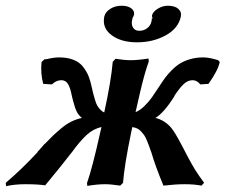

<svg xmlns="http://www.w3.org/2000/svg" viewBox="-22 -639 782 666"><path d="M433.1 -180.2 437 -198.2Q446.8 -196.8 454.3 -193.1Q461.9 -189.5 468.3 -182.1Q474.6 -174.8 478.3 -169.9Q481.9 -165 487.3 -152.3Q492.7 -139.6 494.4 -134.3Q496.1 -128.9 502 -112.8V-113.8Q515.6 -65.9 544.9 4.9Q586.4 0 619.1 0Q651.4 0 676.8 4.9L686 -4.9Q676.8 -17.1 668.7 -29.1Q660.6 -41 655.3 -49.3Q649.9 -57.6 643.1 -70.1Q636.2 -82.5 633.1 -88.1Q629.9 -93.8 622.3 -108.6Q614.7 -123.5 611.8 -128.9Q611.3 -129.9 609.9 -132.6Q608.4 -135.3 607.9 -136.2Q584.5 -180.7 571.8 -195.8Q549.3 -222.2 517.1 -230Q546.4 -247.1 583 -305.2H582Q600.1 -333 614.7 -346.9Q629.4 -360.8 646 -360.8Q661.1 -360.8 672.9 -346.2L701.2 -348.1Q734.4 -395 740.2 -423.8L734.9 -430.2Q703.6 -439.9 683.1 -439.9Q659.2 -439.9 638.7 -434.1Q618.2 -428.2 603.5 -419.4Q588.9 -410.6 574.5 -396.2Q560.1 -381.8 551.3 -369.9Q542.5 -357.9 530.8 -339.8Q514.6 -314.9 504.6 -300.8Q494.6 -286.6 479 -271.2Q463.4 -255.9 448.2 -250Q450.7 -260.7 456.1 -284.7Q461.4 -308.6 463.9 -318.6Q466.3 -328.6 470.7 -346.7Q475.1 -364.7 478.3 -375.7Q481.4 -386.7 485.6 -400.4Q489.7 -414.1 494.1 -425.8L493.2 -436Q456.1 -430.2 431.2 -430.2Q409.2 -430.2 378.9 -435.1L369.1 -424.8Q363.3 -357.4 339.8 -250V-249Q332 -252 325.7 -259Q319.3 -266.1 315.4 -272.7Q311.5 -279.3 307.4 -293.2Q303.2 -307.1 301.5 -314Q299.8 -320.8 295.9 -337.9Q291.5 -358.9 285.2 -374.8Q278.8 -390.6 266.6 -406.7Q254.4 -422.9 233.2 -431.4Q211.9 -439.9 183.1 -439.9Q165 -439.9 141.1 -434.1H142.1L131.8 -433.1L122.1 -423.8Q118.2 -384.3 127.9 -348.1L158.2 -346.2Q172.9 -360.8 190.9 -360.8Q206.1 -360.8 214.1 -347.2Q222.2 -333.5 227.1 -307.1Q227.5 -304.7 229.7 -296.1Q231.9 -287.6 232.7 -285.2Q233.4 -282.7 235.4 -275.6Q237.3 -268.6 238.5 -265.6Q239.7 -262.7 241.7 -257.3Q243.7 -252 245.6 -249Q247.6 -246.1 250.2 -242.2Q252.9 -238.3 255.9 -235.4Q258.8 -232.4 262.2 -230Q242.7 -225.6 225.6 -217.3Q208.5 -209 190.2 -193.6Q171.9 -178.2 162.6 -169.2Q153.3 -160.2 132.8 -139.2V-140.1Q131.3 -138.7 128.9 -135.5Q126.5 -132.3 125 -130.9Q122.1 -127.4 116.2 -121.1Q110.4 -114.7 107.9 -111.8H108.9Q55.7 -54.2 -2 -4.9L-1 6.8Q28.3 0 65.9 0Q109.4 0 134.8 3.9Q198.2 -72.8 220.2 -102.1Q221.7 -104 224.1 -106.9Q226.6 -109.9 228 -111.8Q254.9 -148.9 278.3 -170.7Q301.8 -192.4 330.1 -198.2Q329.6 -194.8 328.1 -190.2Q326.7 -185.5 326.2 -182.1Q298.8 -58.1 279.8 -3.9L280.8 5.9Q315.4 0 341.8 0Q363.3 0 395 4.9L404.8 -4.9Q409.2 -64.9 433.1 -180.2ZM605 -580.1Q595.7 -539.6 552 -515.9Q508.3 -492.2 453.1 -492.2Q398.4 -492.2 365 -517.1Q331.5 -542 339.8 -582Q343.8 -597.7 360.6 -608.4Q377.4 -619.1 399.9 -619.1Q421.9 -619.1 433.6 -609.9Q445.3 -600.6 442.9 -587.9L439.9 -580.1L439 -579.1Q437 -575.2 437 -571.8Q437 -571.3 436.5 -569.8Q436 -568.4 436 -567.9Q433.1 -553.2 439.9 -542.7Q446.8 -532.2 460.9 -532.2Q476.6 -532.2 488.3 -541Q500 -549.8 502.9 -563Q504.9 -568.8 504.9 -577.1L508.8 -573.2Q504.9 -581.1 504.9 -584Q507.8 -598.1 524.9 -608.6Q542 -619.1 560.1 -619.1Q584.5 -619.1 596.7 -608.2Q608.9 -597.2 605 -580.1Z"/></svg>

Font: Linear Smooth
Style: Bold Italic
Weight: 700
Designer: Philipp H. Poll, Flanker
Foundry: Philipp H. Poll, reworked by Flanker
Version: Version 1.061 | FøM Fix